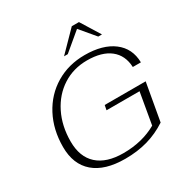

<svg xmlns="http://www.w3.org/2000/svg" viewBox="-205 -1080 1207 1254"><g transform="rotate(-30 398.5 -452.5)"><path d="M66 -260Q66 -390 120 -492.5Q174 -595 270 -652.5Q366 -710 488 -710Q624 -710 702.5 -650.5Q781 -591 783 -485H722Q718 -575 656.5 -623.5Q595 -672 484 -672Q381 -672 300 -620Q219 -568 173 -475.5Q127 -383 127 -266Q127 -150 194.5 -89Q262 -28 389 -28Q531 -28 640 -90L681 -326H432L439 -362H748L698 -80Q628 -34 550.5 -12Q473 10 381 10Q228 10 147 -59.5Q66 -129 66 -260ZM510 -915H564L654 -770H626L531 -883L396 -770H368Z"/></g></svg>

Font: Fahkwang ExtraLight
Style: Italic
Weight: 275
Italic angle: -10°
Designer: Suppakit Chalermlarp | Katatrad Co.,Ltd.
Foundry: Cadson Demak Co.,Ltd.
Version: Version 1.000; ttfautohint (v1.6)